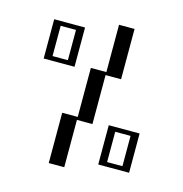

<svg xmlns="http://www.w3.org/2000/svg" viewBox="-114 -888 946 992"><g transform="rotate(15 359.5 -392.0)"><path d="M235 -269H318V-531H401V-784H484V-515H401V-253H318V0H235ZM484 -269H649V-59H484ZM607 -83V-245H525V-83ZM70 -725H235V-515H70ZM193 -539V-701H111V-539Z"/></g></svg>

Font: Facade Sud
Style: Regular
Weight: 100
Designer: Éléonore Fines
Foundry: Velvetyne Type Foundry
Version: Version 1.001;Glyphs 3.2 (3202)